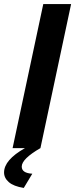

<svg xmlns="http://www.w3.org/2000/svg" viewBox="-52 -729 370 945"><path d="M161 -709H298L147 0Q55 53 55 91Q55 123 107 126L65 196Q15 188 -8.5 167.5Q-32 147 -32 120Q-32 58 71 0H10Z"/></svg>

Font: PTCRaleway
Style: Bold Italic
Weight: 700
Italic angle: -12°
Designer: Matt McInerney, Pablo Impallari, Rodrigo Fuenzalida
Foundry: Matt McInerney, Pablo Impallari, Rodrigo Fuenzalida
Version: Version 3.000g; ttfautohint (v1.5) -l 8 -r 28 -G 28 -x 14 -D